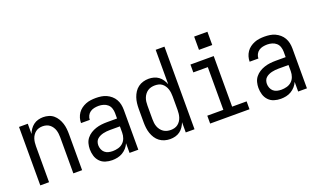

<svg xmlns="http://www.w3.org/2000/svg" viewBox="-77 -1166 2655 1605"><g transform="rotate(-20 1250.0 -363.5)"><path d="M64 0V-520H142V-429Q150 -450 163 -469Q176 -488 194.5 -502Q213 -516 235.5 -522Q258 -528 280 -528Q305 -528 329 -521Q353 -514 371.5 -498.5Q390 -483 403 -461.5Q416 -440 423.5 -416.5Q431 -393 433.5 -368.5Q436 -344 436 -320V0H358V-320Q358 -337 356 -353.5Q354 -370 349 -385.5Q344 -401 334.5 -415Q325 -429 312 -439Q299 -449 283 -453.5Q267 -458 250 -458Q233 -458 217 -453.5Q201 -449 188 -439Q175 -429 165.5 -415Q156 -401 151 -385.5Q146 -370 144 -353.5Q142 -337 142 -320V0Z M702 8Q672 8 643 -1Q614 -10 593.5 -32Q573 -54 564.5 -83Q556 -112 556 -142Q556 -167 562.5 -192Q569 -217 585 -237Q601 -257 622.5 -270.5Q644 -284 668.5 -292Q693 -300 718 -303Q743 -306 769 -306H858V-355Q858 -376 851 -397Q844 -418 828 -432Q812 -446 791 -452Q770 -458 749 -458Q729 -458 709.5 -454Q690 -450 674 -439Q658 -428 649 -410Q640 -392 640 -373H562Q562 -396 568.5 -418Q575 -440 588 -459Q601 -478 619.5 -491.5Q638 -505 659 -513.5Q680 -522 703 -525Q726 -528 749 -528Q773 -528 797 -524.5Q821 -521 843 -511Q865 -501 883.5 -485Q902 -469 914 -448Q926 -427 931 -403Q936 -379 936 -355V0H858V-86Q849 -64 832.5 -45.5Q816 -27 795 -14.5Q774 -2 750 3Q726 8 702 8ZM732 -62Q756 -62 780.5 -68.5Q805 -75 823 -91.5Q841 -108 849.5 -131.5Q858 -155 858 -180V-236H769Q754 -236 738.5 -234.5Q723 -233 708.5 -229.5Q694 -226 680 -219.5Q666 -213 655 -203Q644 -193 639 -178.5Q634 -164 634 -149Q634 -131 641 -113Q648 -95 662 -83Q676 -71 694.5 -66.5Q713 -62 732 -62Z M1219 8Q1194 8 1169.5 1Q1145 -6 1125 -21Q1105 -36 1091.5 -57Q1078 -78 1070 -101.5Q1062 -125 1059 -150Q1056 -175 1056 -200V-320Q1056 -345 1059 -370Q1062 -395 1070 -418.5Q1078 -442 1091.5 -463Q1105 -484 1125 -499Q1145 -514 1169.5 -521Q1194 -528 1219 -528Q1242 -528 1264.5 -522Q1287 -516 1305.5 -502.5Q1324 -489 1337 -469.5Q1350 -450 1358 -429V-735H1436V0H1358V-91Q1350 -70 1337 -50.5Q1324 -31 1305.5 -17.5Q1287 -4 1264.5 2Q1242 8 1219 8ZM1249 -62Q1266 -62 1282.5 -66.5Q1299 -71 1312 -81Q1325 -91 1334.5 -105Q1344 -119 1349 -134.5Q1354 -150 1356 -166.5Q1358 -183 1358 -200V-320Q1358 -337 1356 -353.5Q1354 -370 1349 -385.5Q1344 -401 1334.5 -415.5Q1325 -430 1312 -440Q1299 -450 1282.5 -454Q1266 -458 1249 -458Q1232 -458 1215.5 -454Q1199 -450 1185 -440.5Q1171 -431 1160.5 -417Q1150 -403 1144 -387Q1138 -371 1136 -354Q1134 -337 1134 -320V-200Q1134 -183 1136 -166Q1138 -149 1144 -133Q1150 -117 1160.5 -103Q1171 -89 1185 -79.5Q1199 -70 1215.5 -66Q1232 -62 1249 -62Z M1575 0V-70H1718V-450H1589V-520H1796V-70H1925V0ZM1698 -611V-729H1816V-611Z M2202 8Q2172 8 2143 -1Q2114 -10 2093.5 -32Q2073 -54 2064.5 -83Q2056 -112 2056 -142Q2056 -167 2062.5 -192Q2069 -217 2085 -237Q2101 -257 2122.5 -270.5Q2144 -284 2168.5 -292Q2193 -300 2218 -303Q2243 -306 2269 -306H2358V-355Q2358 -376 2351 -397Q2344 -418 2328 -432Q2312 -446 2291 -452Q2270 -458 2249 -458Q2229 -458 2209.5 -454Q2190 -450 2174 -439Q2158 -428 2149 -410Q2140 -392 2140 -373H2062Q2062 -396 2068.5 -418Q2075 -440 2088 -459Q2101 -478 2119.5 -491.5Q2138 -505 2159 -513.5Q2180 -522 2203 -525Q2226 -528 2249 -528Q2273 -528 2297 -524.5Q2321 -521 2343 -511Q2365 -501 2383.5 -485Q2402 -469 2414 -448Q2426 -427 2431 -403Q2436 -379 2436 -355V0H2358V-86Q2349 -64 2332.5 -45.5Q2316 -27 2295 -14.5Q2274 -2 2250 3Q2226 8 2202 8ZM2232 -62Q2256 -62 2280.5 -68.5Q2305 -75 2323 -91.5Q2341 -108 2349.5 -131.5Q2358 -155 2358 -180V-236H2269Q2254 -236 2238.5 -234.5Q2223 -233 2208.5 -229.5Q2194 -226 2180 -219.5Q2166 -213 2155 -203Q2144 -193 2139 -178.5Q2134 -164 2134 -149Q2134 -131 2141 -113Q2148 -95 2162 -83Q2176 -71 2194.5 -66.5Q2213 -62 2232 -62Z"/></g></svg>

Font: Iosevka Fuck
Style: Regular
Weight: 400
Monospace: yes
Designer: Belleve Invis
Foundry: Belleve Invis
Version: Version 28.0.7; ttfautohint (v1.8.3)